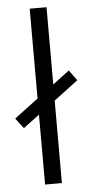

<svg xmlns="http://www.w3.org/2000/svg" viewBox="-53 -774 386 807"><g transform="rotate(-5 139.5 -371.0)"><path d="M36 -244 104 -295V0H175V-348L277 -425L245 -469L175 -416V-742H104V-363L3 -287Z"/></g></svg>

Font: Malon Grotesk
Style: Regular
Weight: 400
Designer: Julieta Ulanovsky
Foundry: Julieta Ulanovsky
Version: Version 7.200